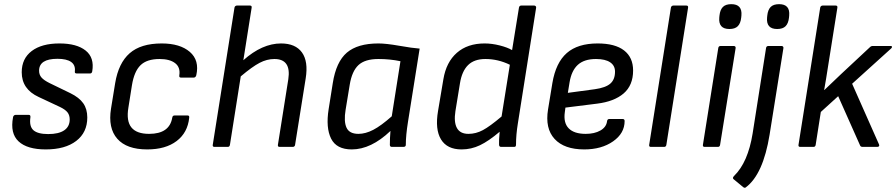

<svg xmlns="http://www.w3.org/2000/svg" viewBox="-20 -710 4331 928"><path d="M201.2 12.2Q111.3 12.2 69.8 -26.6Q28.3 -65.4 43 -143.1Q43.5 -147.9 47.1 -151.4Q50.8 -154.8 55.2 -154.8H119.1Q128.4 -154.8 127 -143.1Q120.6 -99.1 141.6 -80.6Q162.6 -62 212.9 -62Q263.7 -62 290.3 -80.1Q316.9 -98.1 316.9 -132.8Q316.9 -153.3 306.2 -167Q295.4 -180.7 270 -192.9L167 -241.2Q85 -278.8 85 -360.8Q85 -426.8 133.3 -463.4Q181.6 -500 267.1 -500Q351.1 -500 394 -465.6Q437 -431.2 425.8 -365.2Q423.8 -355 416 -355H350.1Q340.3 -355 341.8 -365.2Q345.2 -395.5 323.7 -410.6Q302.2 -425.8 257.8 -425.8Q168.9 -425.8 168.9 -368.2Q168.9 -348.6 180.7 -335.2Q192.4 -321.8 220.2 -308.1L319.8 -259.8Q362.8 -238.8 382.3 -210.9Q401.9 -183.1 401.9 -142.1Q401.9 -69.8 348.4 -28.8Q294.9 12.2 201.2 12.2Z M691.4 12.2Q592.3 12.2 546.9 -39.3Q501.5 -90.8 516.6 -185.1L536.6 -308.1Q552.7 -405.3 606.7 -452.6Q660.6 -500 761.7 -500Q850.1 -500 897.5 -459.2Q944.8 -418.5 928.7 -346.2Q925.3 -335 916.5 -335H854.5Q844.7 -335 846.7 -346.2Q852.5 -384.8 826.4 -404.8Q800.3 -424.8 751.5 -424.8Q689.5 -424.8 658.9 -394.5Q628.4 -364.3 617.7 -297.9L600.6 -189.9Q589.8 -125.5 615 -94.2Q640.1 -63 700.7 -63Q799.3 -63 812.5 -141.1Q814 -151.9 823.7 -151.9H886.7Q896 -151.9 894.5 -141.1Q887.2 -68.8 833.7 -28.3Q780.3 12.2 691.4 12.2Z M1016.6 0Q1006.8 0 1008.3 -9.8L1113.3 -672.9Q1113.8 -677.2 1117.2 -680.2Q1120.6 -683.1 1124.5 -683.1H1188.5Q1197.8 -683.1 1196.3 -672.9L1156.2 -418.9Q1247.1 -500 1338.4 -500Q1408.2 -500 1439.5 -456.5Q1470.7 -413.1 1457.5 -331.1L1406.2 -9.8Q1405.8 -5.4 1402.6 -2.7Q1399.4 0 1395.5 0H1331.5Q1321.8 0 1323.2 -9.8L1373.5 -327.1Q1388.2 -424.8 1306.2 -424.8Q1270 -424.8 1234.6 -406.2Q1199.2 -387.7 1143.6 -340.8L1091.3 -9.8Q1089.8 0 1080.6 0Z M1680.2 12.2Q1606.4 12.2 1580.3 -40Q1554.2 -92.3 1568.4 -182.1L1588.4 -308.1Q1604.5 -411.1 1656.5 -455.6Q1708.5 -500 1809.1 -500Q1845.7 -500 1909.7 -488.8Q1973.6 -477.5 2008.3 -475.1L1952.1 -122.1Q1941.4 -55.7 1941.4 -9.8Q1941.4 0 1929.2 0H1874.5Q1864.3 0 1864.3 -9.8Q1864.3 -42.5 1867.2 -77.1Q1773.4 12.2 1680.2 12.2ZM1712.4 -63Q1746.6 -63 1784.2 -82.5Q1821.8 -102.1 1873.5 -147.9L1915.5 -414.1Q1864.7 -424.8 1809.1 -424.8Q1744.1 -424.8 1712.6 -395.5Q1681.2 -366.2 1670.4 -300.8L1650.4 -179.2Q1641.1 -123 1654.8 -93Q1668.5 -63 1712.4 -63Z M2210.9 12.2Q2141.1 12.2 2111.6 -36.1Q2082 -84.5 2097.2 -173.8L2123 -327.1Q2136.7 -409.7 2188.2 -454.8Q2239.7 -500 2322.3 -500Q2357.4 -500 2395 -490.5Q2432.6 -481 2455.1 -467.8L2488.3 -672.9Q2490.2 -683.1 2499 -683.1H2562Q2566.4 -683.1 2569.1 -680.2Q2571.8 -677.2 2571.3 -672.9L2482.9 -112.8Q2474.1 -58.6 2474.1 -12.2Q2474.1 -5.4 2472.2 -2.7Q2470.2 0 2464.4 0H2402.3Q2392.1 0 2392.1 -11.2Q2391.1 -30.8 2395 -73.2Q2342.3 -28.3 2300 -8.1Q2257.8 12.2 2210.9 12.2ZM2181.2 -172.9Q2172.9 -119.6 2188.5 -91.3Q2204.1 -63 2244.1 -63Q2280.3 -63 2314 -81.1Q2347.7 -99.1 2404.3 -147L2444.3 -397Q2387.2 -424.8 2326.2 -424.8Q2272 -424.8 2242.2 -395.3Q2212.4 -365.7 2203.1 -307.1Z M2803.7 12.2Q2707 12.2 2660.4 -38.6Q2613.8 -89.4 2628.9 -181.2L2649.9 -309.1Q2666.5 -407.2 2719.5 -453.6Q2772.5 -500 2868.7 -500Q2952.6 -500 2996.3 -466.3Q3040 -432.6 3040 -369.1Q3040 -297.9 2994.4 -258.5Q2948.7 -219.2 2865.7 -209L2712.9 -189.9L2710 -168Q2702.6 -116.2 2728.8 -89.6Q2754.9 -63 2811 -63Q2853.5 -63 2882.1 -79.3Q2910.6 -95.7 2914.1 -124Q2915.5 -134.8 2924.8 -134.8H2989.7Q2999 -134.8 2999 -125Q2999 -65.9 2943.4 -26.9Q2887.7 12.2 2803.7 12.2ZM2724.6 -261.2 2855 -278.8Q2907.2 -286.1 2929.9 -305.9Q2952.6 -325.7 2952.6 -363.8Q2952.6 -393.1 2929 -408.9Q2905.3 -424.8 2860.8 -424.8Q2803.7 -424.8 2772.9 -396.7Q2742.2 -368.7 2732.9 -312Z M3126 0Q3116.2 0 3117.7 -9.8L3222.7 -672.9Q3223.1 -677.2 3226.6 -680.2Q3230 -683.1 3233.9 -683.1H3297.9Q3307.1 -683.1 3305.7 -672.9L3200.7 -9.8Q3199.2 0 3189.9 0Z M3505.4 -569.8Q3451.7 -569.8 3456.5 -625L3457.5 -634.8Q3460.4 -662.6 3473.9 -676.3Q3487.3 -689.9 3514.6 -689.9Q3568.4 -689.9 3563.5 -634.8L3562.5 -625Q3559.6 -597.2 3546.1 -583.5Q3532.7 -569.8 3505.4 -569.8ZM3385.7 0Q3376 0 3377.4 -9.8L3451.7 -478Q3453.1 -487.8 3463.4 -487.8H3525.4Q3530.8 -487.8 3533.4 -485.4Q3536.1 -482.9 3535.6 -478L3460.4 -9.8Q3459 0 3449.7 0Z M3736.3 -569.8Q3682.6 -569.8 3687.5 -625L3688.5 -634.8Q3691.4 -662.6 3704.8 -676.3Q3718.3 -689.9 3745.6 -689.9Q3799.3 -689.9 3794.4 -634.8L3793.5 -625Q3790.5 -597.2 3777.1 -583.5Q3763.7 -569.8 3736.3 -569.8ZM3682.6 -478Q3684.1 -487.8 3694.3 -487.8H3757.3Q3761.7 -487.8 3764.4 -485.1Q3767.1 -482.4 3766.6 -478L3699.7 -59.1Q3668.5 133.3 3584.5 195.8Q3579.1 200.2 3571.3 193.8L3525.4 155.8Q3518.6 149.9 3528.3 140.1Q3595.2 74.7 3617.7 -64.9Z M3847.7 0Q3837.9 0 3839.4 -9.8L3944.3 -672.9Q3944.8 -677.2 3948.2 -680.2Q3951.7 -683.1 3955.6 -683.1H4019.5Q4028.8 -683.1 4027.3 -672.9L3982.4 -390.1Q3972.7 -326.2 3963.4 -274.9H3964.4Q3977.1 -287.1 4003.9 -312.5Q4030.8 -337.9 4044.4 -351.1L4184.6 -481.9Q4190.4 -487.8 4198.2 -487.8H4284.7Q4290.5 -487.8 4291.3 -484.1Q4292 -480.5 4287.6 -476.1L4098.6 -305.2L4228.5 -12.2Q4231 -6.8 4228.5 -3.4Q4226.1 0 4220.2 0H4149.4Q4140.1 0 4137.2 -6.8L4031.2 -245.1L3947.3 -168.9L3922.4 -9.8Q3920.9 0 3911.6 0Z"/></svg>

Font: Sofia Sans
Style: Italic
Weight: 400
Italic angle: -9°
Designer: Botio Nikoltchev, Ani Petrova
Foundry: lettersoup
Version: Version 4.100